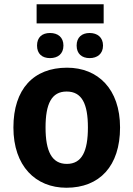

<svg xmlns="http://www.w3.org/2000/svg" viewBox="-20 -872 627 902"><path d="M467 -852H152V-762H467ZM215 -717C178 -717 154 -697 154 -658C154 -619 178 -599 215 -599C252 -599 278 -619 278 -658C278 -697 252 -717 215 -717ZM401 -717C365 -717 340 -697 340 -658C340 -619 365 -599 401 -599C437 -599 464 -619 464 -658C464 -697 437 -717 401 -717ZM544 -273C544 -454 440 -554 295 -554C138 -554 43 -454 43 -273C43 -92 147 10 292 10C448 10 544 -92 544 -273ZM194 -273C194 -384 222 -442 293 -442C365 -442 393 -384 393 -273C393 -162 365 -102 294 -102C223 -102 194 -162 194 -273Z"/></svg>

Font: Noto Sans Display
Style: Bold
Weight: 700
Designer: Monotype Design Team
Foundry: Monotype Imaging Inc.
Version: Version 1.900